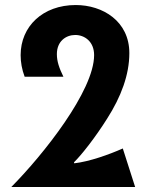

<svg xmlns="http://www.w3.org/2000/svg" viewBox="-20 -743 582 763"><path d="M517 0 468 -153C414 -129 336 -101 275 -94L274 -98C303 -126 359 -197 406 -272C461 -358 494 -446 494 -532C494 -659 388 -723 281 -723C150 -723 62 -638 62 -524C62 -496 67 -467 78 -438H232C215 -473 206 -499 206 -528C206 -579 242 -604 279 -604C316 -604 354 -578 354 -524C354 -382 151 -127 25 0Z"/></svg>

Font: Brassia
Style: Regular
Weight: 400
Designer: Ariel Martín Pérez
Foundry: Tunera Type Foundry
Version: Version 1.600;hotconv 1.0.109;makeotfexe 2.5.65596